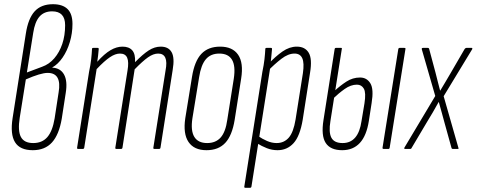

<svg xmlns="http://www.w3.org/2000/svg" viewBox="-20 -709 2269 914"><path d="M136 6Q75 6 51.5 -32Q28 -70 40 -147L103 -549Q114 -621 145 -655Q176 -689 232 -689Q278 -689 301.5 -666Q325 -643 325 -595Q325 -551 312.5 -509Q300 -467 278 -435Q256 -403 229 -388V-387Q268 -385 285 -354Q302 -323 293 -267L274 -144Q261 -68 227.5 -31Q194 6 136 6ZM138 -28Q181 -28 205.5 -56.5Q230 -85 240 -145L259 -269Q267 -315 254 -338.5Q241 -362 207 -362Q174 -362 103 -331L74 -149Q64 -86 79.5 -57Q95 -28 138 -28ZM108 -364 180 -391Q214 -403 238.5 -431.5Q263 -460 276.5 -500Q290 -540 290 -589Q290 -655 228 -655Q190 -655 168 -630Q146 -605 138 -552Z M352 0Q346 0 347 -6L404 -367Q411 -400 414 -427Q417 -454 418 -476Q418 -481 424 -481H445Q450 -481 450 -476Q449 -461 447 -445Q445 -429 443 -415Q477 -453 506 -470Q535 -487 563 -487Q594 -487 609.5 -469.5Q625 -452 623 -413Q660 -451 688 -469Q716 -487 745 -487Q782 -487 797 -460.5Q812 -434 802 -376L744 -6Q743 0 737 0H715Q709 0 710 -6L768 -373Q776 -414 767 -434Q758 -454 733 -454Q710 -454 684.5 -436Q659 -418 621 -379L563 -6Q562 0 556 0H534Q528 0 529 -6L587 -373Q594 -414 585.5 -434Q577 -454 551 -454Q529 -454 503 -436.5Q477 -419 440 -380L381 -6Q380 0 374 0Z M963 6Q904 6 877.5 -33Q851 -72 862 -146L894 -343Q906 -418 938.5 -452.5Q971 -487 1028 -487Q1087 -487 1113.5 -448.5Q1140 -410 1128 -335L1097 -138Q1085 -64 1052.5 -29Q1020 6 963 6ZM966 -28Q1007 -28 1030.5 -54.5Q1054 -81 1062 -139L1093 -335Q1102 -395 1084.5 -424.5Q1067 -454 1024 -454Q983 -454 960 -427Q937 -400 928 -342L896 -146Q887 -87 905 -57.5Q923 -28 966 -28Z M1301 6Q1275 6 1250.5 -3.5Q1226 -13 1202 -28L1208 -62Q1228 -48 1251 -38Q1274 -28 1297 -28Q1332 -28 1354.5 -53.5Q1377 -79 1387 -140L1422 -361Q1429 -409 1419 -431.5Q1409 -454 1382 -454Q1352 -454 1319.5 -429Q1287 -404 1253 -369L1257 -404Q1292 -441 1325 -464Q1358 -487 1393 -487Q1432 -487 1449.5 -458Q1467 -429 1456 -363L1421 -139Q1408 -61 1377.5 -27.5Q1347 6 1301 6ZM1148 185Q1142 185 1143 179L1229 -367Q1236 -400 1239 -427Q1242 -454 1243 -476Q1243 -481 1249 -481H1270Q1275 -481 1275 -476Q1273 -453 1270.5 -428.5Q1268 -404 1265 -389L1266 -385L1177 179Q1176 185 1170 185Z M1609 6Q1553 6 1530.5 -28.5Q1508 -63 1520 -138L1573 -475Q1574 -481 1579 -481H1604Q1609 -481 1607 -475L1553 -133Q1544 -79 1557.5 -53.5Q1571 -28 1611 -28Q1686 -28 1701 -133L1715 -217Q1723 -268 1712 -287Q1701 -306 1679 -306Q1650 -306 1621 -285.5Q1592 -265 1564 -238L1571 -275Q1599 -301 1629 -320.5Q1659 -340 1694 -340Q1726 -340 1743 -312.5Q1760 -285 1749 -218L1736 -134Q1725 -63 1693 -28.5Q1661 6 1609 6ZM1807 0Q1800 0 1801 -6L1876 -475Q1877 -481 1883 -481H1905Q1908 -481 1909.5 -480Q1911 -479 1910 -475L1835 -6Q1834 0 1829 0Z M1908 0Q1905 0 1904.5 -1.5Q1904 -3 1905 -6L2052 -252L1988 -474Q1987 -479 1989 -480Q1991 -481 1993 -481H2016Q2022 -481 2023 -476L2053 -364Q2059 -342 2064 -320.5Q2069 -299 2075 -278H2076Q2088 -298 2100.5 -319Q2113 -340 2124 -359L2192 -476Q2196 -481 2200 -481H2225Q2228 -481 2228.5 -479.5Q2229 -478 2228 -475L2092 -251L2162 -6Q2165 0 2159 0H2136Q2130 0 2129 -6L2096 -125Q2089 -150 2082.5 -174.5Q2076 -199 2069 -223H2068Q2055 -199 2040.5 -174.5Q2026 -150 2012 -127L1939 -4Q1938 0 1933 0Z"/></svg>

Font: Sofia Sans Extra Condensed ExtraLight
Style: Italic
Weight: 250
Italic angle: -9°
Version: Version 4.100